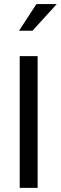

<svg xmlns="http://www.w3.org/2000/svg" viewBox="-20 -912 295 932"><path d="M162.6 -639.6V0H75.7V-639.6ZM72.3 -762.7 156.7 -892.1H255.4L137.7 -762.7Z"/></svg>

Font: Yantramanav
Style: Regular
Weight: 400
Version: Version 1.000;PS 1.0;hotconv 1.0.72;makeotf.lib2.5.5900; ttf